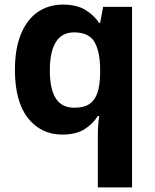

<svg xmlns="http://www.w3.org/2000/svg" viewBox="-20 -576 673 836"><path d="M406 11Q406 -9 407.5 -30Q409 -51 412 -71H406Q385 -37 348 -13.5Q311 10 251 10Q159 10 102 -61.5Q45 -133 45 -272Q45 -365 71.5 -428.5Q98 -492 145 -524Q192 -556 254 -556Q314 -556 351.5 -533Q389 -510 412 -476H416L429 -546H555V240H406ZM304 -107Q345 -107 369 -123Q393 -139 404 -171.5Q415 -204 416 -253V-271Q416 -351 391.5 -393Q367 -435 302 -435Q249 -435 223 -392.5Q197 -350 197 -270Q197 -188 223 -147.5Q249 -107 304 -107Z"/></svg>

Font: Noto Sans Hebrew
Style: Bold
Weight: 700
Designer: Monotype Design Team
Foundry: Monotype Imaging Inc.
Version: Version 2.003